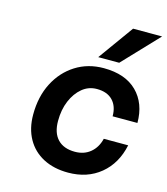

<svg xmlns="http://www.w3.org/2000/svg" viewBox="-111 -821 802 920"><g transform="rotate(15 289.5 -360.5)"><path d="M579 -734 413 -559H309L435 -734ZM79 -213Q79 -302 114 -370Q149 -438 210 -476.5Q271 -515 349 -515Q456 -515 514 -457.5Q572 -400 572 -303H449Q449 -353 421.5 -381.5Q394 -410 343 -410Q302 -410 270.5 -384Q239 -358 220.5 -314Q202 -270 202 -214Q202 -155 232 -123.5Q262 -92 318 -92Q363 -92 394 -117.5Q425 -143 436 -188H557Q537 -94 472 -40.5Q407 13 312 13Q241 13 188.5 -14.5Q136 -42 107.5 -93Q79 -144 79 -213Z"/></g></svg>

Font: Overused Grotesk SemiBold
Style: Italic
Weight: 600
Italic angle: -10°
Version: Version 0.003